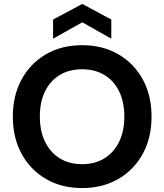

<svg xmlns="http://www.w3.org/2000/svg" viewBox="-20 -941 832 973"><path d="M396 12Q292 12 213 -34Q134 -80 89.5 -161.5Q45 -243 45 -350Q45 -457 89.5 -538.5Q134 -620 213 -666Q292 -712 396 -712Q500 -712 579.5 -666Q659 -620 703.5 -538.5Q748 -457 748 -350Q748 -243 703.5 -161.5Q659 -80 579.5 -34Q500 12 396 12ZM396 -109Q461 -109 509 -138.5Q557 -168 583.5 -222Q610 -276 610 -350Q610 -425 583.5 -478.5Q557 -532 509 -561Q461 -590 396 -590Q331 -590 283 -561Q235 -532 208.5 -478.5Q182 -425 182 -350Q182 -276 208.5 -222Q235 -168 283 -138.5Q331 -109 396 -109ZM249 -745V-842L397 -921L544 -842V-745L397 -828Z"/></svg>

Font: DM Sans 24pt
Style: Bold
Weight: 700
Designer: Colophon Foundry, Jonny Pinhorn
Foundry: Colophon Foundry
Version: Version 4.004;gftools[0.9.30]